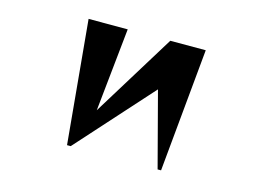

<svg xmlns="http://www.w3.org/2000/svg" viewBox="-81 -701 1162 858"><g transform="rotate(15 500.0 -272.0)"><path d="M704 13 613 -333 302 13H285L232 -557H413L373 -172L610 -557H774L720 13Z"/></g></svg>

Font: Reggae One
Style: Regular
Weight: 400
Designer: Fontworks Inc.
Foundry: Fontworks Inc.
Version: Version 1.100